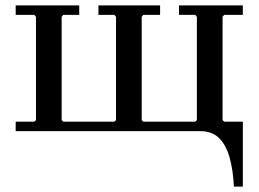

<svg xmlns="http://www.w3.org/2000/svg" viewBox="-20 -485 956 710"><path d="M721 -35H878V205H845Q842 144 829 97.5Q816 51 790 25.5Q764 0 721 0ZM809 -430 803 -423V-41L809 -35H878V0H38V-35H107L113 -41V-423L107 -430H38V-465H273V-430H214L208 -423V-41L214 -35H403L409 -41V-423L403 -430H344V-465H572V-430H510L504 -423V-41L510 -35H702L708 -41V-423L702 -430H642V-465H878V-430Z"/></svg>

Font: Brygada 1918 Medium
Style: Regular
Weight: 500
Designer: Mateusz Machalski | Borys Kosmynka | Przemek Hoffer
Foundry: NIEPODLEGLA 2018
Version: Version 3.006